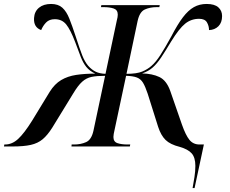

<svg xmlns="http://www.w3.org/2000/svg" viewBox="-75 -740 1162 970"><path d="M898 210Q903 183 907.5 154Q912 125 912 98Q912 56 893.5 35Q875 14 833 2Q785 -10 761.5 -33Q738 -56 724 -99L671 -267Q659 -303 647.5 -322Q636 -341 616.5 -348.5Q597 -356 562 -357L503 -80Q501 -72 499.5 -63Q498 -54 498 -48Q498 -24 518 -17Q538 -10 570 -10H583L581 0H286L287 -10H300Q333 -10 360 -22Q387 -34 397 -79L456 -357Q414 -357 387.5 -351.5Q361 -346 340 -327Q319 -308 295 -268L189 -95Q165 -57 140.5 -36.5Q116 -16 80.5 -8Q45 0 -12 0H-55L-53 -10H-49Q-14 -10 16.5 -38Q47 -66 87 -130L176 -276Q201 -316 234 -335.5Q267 -355 309.5 -361.5Q352 -368 406 -368Q377 -382 361 -402Q345 -422 333 -452.5Q321 -483 305 -527Q281 -590 259.5 -616.5Q238 -643 202 -643Q174 -643 158 -626.5Q142 -610 133 -588Q94 -602 97 -649Q99 -682 122 -701Q145 -720 183 -720Q219 -720 240 -701Q261 -682 275.5 -645.5Q290 -609 307 -557Q327 -495 340 -461.5Q353 -428 371 -407Q389 -387 409 -377.5Q429 -368 458 -367L515 -636Q520 -654 520 -666Q520 -690 499.5 -697Q479 -704 448 -704H435L437 -714H732L730 -704H717Q683 -704 656.5 -692Q630 -680 620 -633L564 -367Q616 -367 643.5 -378.5Q671 -390 690 -407Q712 -426 735 -461.5Q758 -497 791 -557Q822 -617 849 -652.5Q876 -688 904.5 -704Q933 -720 969 -720Q1009 -720 1028 -703Q1047 -686 1047 -659Q1047 -626 1028.5 -607.5Q1010 -589 981 -588Q981 -609 970.5 -627Q960 -645 931 -645Q891 -645 860.5 -620.5Q830 -596 790 -531Q760 -481 739 -449.5Q718 -418 696.5 -399Q675 -380 643 -369Q694 -368 730 -351Q766 -334 785 -281L844 -111Q863 -57 882 -33.5Q901 -10 933 -10H955L908 210Z"/></svg>

Font: Noto Serif Display Medium
Style: Italic
Weight: 500
Italic angle: -12°
Designer: Monotype Design Team
Foundry: Monotype Imaging Inc.
Version: Version 2.009